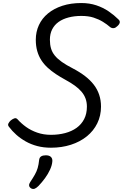

<svg xmlns="http://www.w3.org/2000/svg" viewBox="-20 -955 810 1266"><path d="M316 19Q267 19 225.5 8Q184 -3 149.5 -22.5Q115 -42 87.5 -66.5Q60 -91 39 -119Q30 -130 35.5 -141Q41 -152 51 -161Q65 -172 76 -175Q87 -178 96 -168Q120 -141 152 -118Q184 -95 225.5 -80.5Q267 -66 316 -66Q366 -66 409.5 -77.5Q453 -89 485 -112Q517 -135 535 -170Q553 -205 553 -252Q553 -281 544 -305.5Q535 -330 517 -351Q499 -372 472.5 -391Q446 -410 411 -429Q378 -447 348.5 -466.5Q319 -486 294.5 -508.5Q270 -531 252.5 -558Q235 -585 225.5 -618.5Q216 -652 216 -693Q216 -745 236.5 -789.5Q257 -834 296.5 -866.5Q336 -899 391.5 -917Q447 -935 516 -935Q570 -935 615 -920Q660 -905 696.5 -880Q733 -855 761 -827Q772 -817 769.5 -805.5Q767 -794 753 -782Q742 -771 730.5 -769.5Q719 -768 708 -775Q685 -795 658 -811.5Q631 -828 597 -839Q563 -850 516 -850Q471 -850 432.5 -840Q394 -830 366.5 -810.5Q339 -791 324 -761.5Q309 -732 309 -693Q309 -661 316.5 -635.5Q324 -610 341.5 -588.5Q359 -567 388 -546.5Q417 -526 460 -504Q506 -480 540.5 -453.5Q575 -427 598.5 -396.5Q622 -366 634 -330Q646 -294 646 -252Q646 -192 621.5 -142Q597 -92 552.5 -56Q508 -20 447.5 -0.5Q387 19 316 19ZM185 287Q173 279 172 268.5Q171 258 179 246Q197 219 209.5 197Q222 175 228.5 152.5Q235 130 238 100Q240 83 251.5 76Q263 69 282 69Q305 69 316 80Q327 91 325 110Q323 135 310 163.5Q297 192 277 219.5Q257 247 234 271Q221 284 209.5 289Q198 294 185 287Z"/></svg>

Font: Playwrite DE LA
Style: Regular
Weight: 400
Designer: Veronika Burian, José Scaglione
Foundry: TypeTogether
Version: Version 1.002